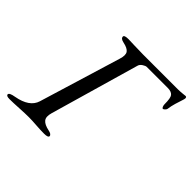

<svg xmlns="http://www.w3.org/2000/svg" viewBox="-163 -824 998 998"><g transform="rotate(45 336.5 -324.5)"><path d="M236 -98Q226 -64 239.5 -47.5Q253 -31 288 -24Q313 -19 313 -6Q313 5 283 5Q257 5 223 2.5Q189 0 167 0Q140 0 97 2.5Q54 5 29 5Q5 5 5 -6Q5 -18 41 -24Q131 -40 149 -99L286 -549Q297 -584 286 -599.5Q275 -615 241 -622Q216 -627 216 -642Q216 -653 247 -653Q251 -653 291.5 -651.5Q332 -650 356 -650H611Q626 -650 646 -652L665 -654Q673 -654 673 -644Q673 -639 668 -624.5Q663 -610 656 -586.5Q649 -563 646 -540Q645 -535 639 -529Q633 -523 629 -523Q624 -523 621 -531Q618 -539 618 -546Q618 -592 608 -604Q597 -618 570 -618H416Q407 -618 393.5 -609Q380 -600 377 -588Z"/></g></svg>

Font: EB Garamond 12
Style: Italic
Weight: 400
Italic angle: -17°
Version: Version 0.016; ttfautohint (v1.8.4)